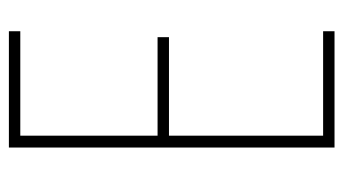

<svg xmlns="http://www.w3.org/2000/svg" viewBox="-186 -568 754 421"><g transform="rotate(-90 190.5 -357.0)"><path d="M333 0V-25H104V-363H320V-388H104V-689H333V-714H78V0Z"/></g></svg>

Font: Noto Sans Khmer UI ExtraCondensed Thin
Style: Regular
Weight: 100
Width: 2
Designer: Danh Hong and the Monotype Design Team
Foundry: Monotype Imaging Inc.
Version: Version 2.002